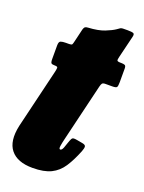

<svg xmlns="http://www.w3.org/2000/svg" viewBox="-137 -721 601 804"><g transform="rotate(20 163.0 -319.0)"><path d="M64.5 -520H75.5Q90 -520 92 -524Q94 -528 96.5 -539L110 -596Q112.5 -604.5 116.2 -607.8Q120 -611 129.5 -611.5Q174.5 -614 202 -625Q229.5 -636 243.5 -645.5Q253 -652.5 257.2 -655Q261.5 -657.5 268 -657.8Q274.5 -658 289.5 -658Q308 -658 314.8 -655.2Q321.5 -652.5 318 -639L294.5 -542Q291 -528.5 292.5 -524.2Q294 -520 308.5 -520H310.5Q321.5 -520 327 -517.5Q332.5 -515 332.5 -503V-442Q332.5 -425 329.2 -420Q326 -415 308.5 -415H279Q268 -415 264.5 -410.8Q261 -406.5 258.5 -396L196.5 -137Q193 -123 190.5 -107.5Q188 -92 194.5 -92Q201.5 -92 206.8 -105.5Q212 -119 218.5 -139Q222.5 -150 226.8 -153.2Q231 -156.5 247.5 -153.5L272.5 -149Q286.5 -146.5 287.5 -139.2Q288.5 -132 282.5 -116.5Q264.5 -71.5 244.5 -41Q224.5 -10.5 193.5 4.8Q162.5 20 111.5 20Q43.5 20 13.8 -17Q-16 -54 -0.5 -126L63 -391Q65.5 -402.5 65.8 -408.8Q66 -415 53.5 -415H52.5Q41.5 -415 37.5 -418.2Q33.5 -421.5 33.5 -437.5V-497.5Q33.5 -514 41.5 -517Q49.5 -520 64.5 -520Z"/></g></svg>

Font: Besley* Condensed Fatface
Style: Italic
Weight: 900
Width: 3
Italic angle: -13°
Designer: Owen Earl
Foundry: indestructible type*
Version: Version 3.000; ttfautohint (v1.8.3)